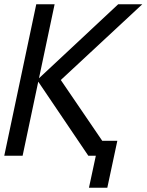

<svg xmlns="http://www.w3.org/2000/svg" viewBox="-33 -730 687 900"><path d="M384 150 419 -13 431 -70H517L470 150ZM381 0 141 -355 521 -710H634L252 -355L494 0ZM-13 0 137 -710H223L73 0Z"/></svg>

Font: Geist Mono
Style: Italic
Weight: 400
Italic angle: -12°
Monospace: yes
Designer: Basement.studio, Andrés Briganti, Mateo Zaragoza
Foundry: Basement.studio, Vercel, Andrés Briganti, Guido Ferreyra, Mateo Zaragoza
Version: Version 1.500